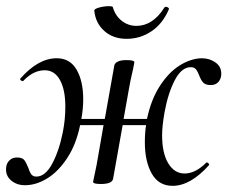

<svg xmlns="http://www.w3.org/2000/svg" viewBox="-32 -589 738 623"><path d="M369 -203H445Q458 -266 487 -310.5Q516 -355 551.5 -377Q587 -399 622 -400Q648 -400 667 -386.5Q686 -373 686 -350Q686 -334 677 -323.5Q668 -313 652 -313Q635 -313 627.5 -321Q620 -329 614 -345Q609 -358 603.5 -364.5Q598 -371 587 -371Q557 -371 535 -328.5Q513 -286 502 -225Q494 -180 494 -150Q494 -92 514 -59Q534 -26 567 -26Q602 -26 637 -61L639 -62Q642 -62 645 -58.5Q648 -55 646 -53Q586 14 528 14Q483 14 460.5 -25.5Q438 -65 438 -128Q438 -158 442 -183H366L335 -9Q332 8 295 8Q270 8 270 1Q271 -5 276.5 -30Q282 -55 285 -74L304 -183H228Q215 -120 186 -76Q157 -32 121 -10Q85 12 49 12Q22 12 3.5 -4Q-15 -20 -12 -46Q-11 -59 -1.5 -68.5Q8 -78 23 -78Q40 -78 46.5 -70Q53 -62 60 -44Q64 -31 69.5 -23.5Q75 -16 86 -16Q115 -16 137.5 -58Q160 -100 172 -161Q180 -201 180 -243Q180 -298 162.5 -329.5Q145 -361 113 -361Q76 -361 43 -326H41Q38 -326 35 -329Q32 -332 34 -334Q92 -400 152 -400Q195 -400 216.5 -363Q238 -326 238 -267Q238 -236 232 -203H308L339 -377Q341 -385 351 -389.5Q361 -394 378 -394Q404 -394 404 -387L400 -366Q390 -323 387 -304ZM379 -463Q335 -463 306.5 -488.5Q278 -514 274 -554Q273 -560 289.5 -564.5Q306 -569 322 -569Q333 -569 334 -566Q342 -538 363 -521.5Q384 -505 411 -505Q437 -505 460 -520Q483 -535 501 -564Q503 -567 506 -567Q510 -567 513.5 -564.5Q517 -562 516 -559Q496 -512 459.5 -487.5Q423 -463 379 -463Z"/></svg>

Font: CormorantInfant-MediumItalic
Style: Italic
Weight: 500
Italic angle: -10°
Designer: Christian Thalmann (Catharsis Fonts)
Foundry: Catharsis Fonts
Version: Version 3.303